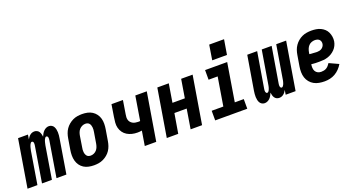

<svg xmlns="http://www.w3.org/2000/svg" viewBox="-67 -1355 3617 1968"><g transform="rotate(-20 1741.0 -371.5)"><path d="M-18 0 68 -520H176L168 -470Q174 -482 182 -492.5Q190 -503 200.5 -511.5Q211 -520 223 -524Q235 -528 248 -528Q263 -528 276.5 -521Q290 -514 297.5 -502Q305 -490 309 -475.5Q313 -461 314 -446Q320 -461 328.5 -475.5Q337 -490 348.5 -502Q360 -514 375 -521Q390 -528 406 -528Q422 -528 436 -520Q450 -512 457.5 -498.5Q465 -485 468.5 -469.5Q472 -454 472.5 -438Q473 -422 471.5 -405Q470 -388 467 -372L406 0H298L362 -390Q363 -397 363.5 -404.5Q364 -412 363 -419Q362 -426 357.5 -431.5Q353 -437 346 -437Q338 -437 332.5 -430Q327 -423 323.5 -415.5Q320 -408 317.5 -400.5Q315 -393 313 -385Q311 -377 309.5 -369.5Q308 -362 306 -354L248 0H140L204 -390Q205 -397 205.5 -404.5Q206 -412 205 -419Q204 -426 199.5 -431.5Q195 -437 188 -437Q180 -437 174.5 -430Q169 -423 165.5 -415.5Q162 -408 159.5 -400.5Q157 -393 155 -385Q153 -377 151.5 -369.5Q150 -362 148 -354L90 0Z M707 8Q677 8 648 2Q619 -4 595.5 -19Q572 -34 556 -56.5Q540 -79 532.5 -106.5Q525 -134 525 -164Q525 -194 530 -223L550 -343Q554 -368 562.5 -393Q571 -418 586 -440Q601 -462 622 -479.5Q643 -497 667 -508.5Q691 -520 716.5 -524Q742 -528 767 -528Q797 -528 825.5 -522Q854 -516 877.5 -501Q901 -486 917.5 -463.5Q934 -441 941.5 -413.5Q949 -386 948.5 -356Q948 -326 943 -297L923 -177Q919 -152 910.5 -127Q902 -102 887.5 -80Q873 -58 852 -40.5Q831 -23 806.5 -11.5Q782 0 757 4Q732 8 707 8ZM708 -97Q726 -97 743.5 -105Q761 -113 773 -127Q785 -141 791.5 -158.5Q798 -176 801 -194L821 -314Q823 -326 824 -338.5Q825 -351 823.5 -363Q822 -375 818.5 -386Q815 -397 807.5 -406Q800 -415 789 -419Q778 -423 765 -423Q748 -423 730.5 -415Q713 -407 700.5 -393Q688 -379 681.5 -361.5Q675 -344 672 -326L653 -206Q650 -194 649.5 -181.5Q649 -169 650 -157Q651 -145 655 -134Q659 -123 666 -114Q673 -105 684.5 -101Q696 -97 708 -97Z M1261 0 1287 -159Q1275 -157 1262.5 -156Q1250 -155 1238 -155Q1208 -155 1179.5 -162Q1151 -169 1127 -183.5Q1103 -198 1086.5 -221Q1070 -244 1063 -271.5Q1056 -299 1058.5 -329Q1061 -359 1066 -389L1087 -520H1212L1188 -372Q1185 -357 1184.5 -341.5Q1184 -326 1188 -312Q1192 -298 1201.5 -287Q1211 -276 1223.5 -269Q1236 -262 1251 -259Q1266 -256 1281 -256Q1287 -256 1292.5 -256Q1298 -256 1304 -257L1347 -520H1472L1386 0Z M1501 0 1587 -520H1712L1679 -319H1814L1847 -520H1972L1886 0H1761L1796 -214H1662L1626 0Z M2029 0V-105H2156L2207 -415H2108V-520H2349L2281 -105H2379V0ZM2211 -589 2237 -751H2399L2372 -589Z M2568 8Q2551 8 2537.5 0Q2524 -8 2516 -21.5Q2508 -35 2505 -50.5Q2502 -66 2501 -82Q2500 -98 2502 -115Q2504 -132 2506 -148L2568 -520H2676L2611 -130Q2610 -123 2609.5 -115.5Q2609 -108 2610.5 -101Q2612 -94 2616 -88.5Q2620 -83 2628 -83Q2635 -83 2640.5 -89Q2646 -95 2649.5 -102Q2653 -109 2655.5 -116Q2658 -123 2660 -130Q2662 -137 2663.5 -144.5Q2665 -152 2666 -159L2726 -520H2834L2769 -130Q2768 -123 2767.5 -115.5Q2767 -108 2768.5 -101Q2770 -94 2774 -88.5Q2778 -83 2785 -83Q2793 -83 2799 -90Q2805 -97 2808.5 -104.5Q2812 -112 2814.5 -119.5Q2817 -127 2819 -135Q2821 -143 2822.5 -150.5Q2824 -158 2825 -166L2884 -520H2992L2906 0H2798L2806 -50Q2800 -38 2792 -27.5Q2784 -17 2773.5 -8.5Q2763 0 2750.5 4Q2738 8 2726 8Q2710 8 2697 1Q2684 -6 2676 -18Q2668 -30 2664.5 -44.5Q2661 -59 2659 -74Q2653 -59 2645 -44.5Q2637 -30 2625.5 -18Q2614 -6 2598.5 1Q2583 8 2568 8Z M3222 8Q3191 8 3161 2.5Q3131 -3 3106 -17Q3081 -31 3062.5 -53.5Q3044 -76 3035 -103.5Q3026 -131 3025.5 -162Q3025 -193 3030 -223L3050 -343Q3054 -368 3062.5 -393Q3071 -418 3086.5 -440.5Q3102 -463 3123 -480.5Q3144 -498 3168 -509Q3192 -520 3218 -524Q3244 -528 3269 -528Q3295 -528 3320.5 -524Q3346 -520 3368.5 -509.5Q3391 -499 3409 -482.5Q3427 -466 3437.5 -443.5Q3448 -421 3452 -395.5Q3456 -370 3452 -344Q3448 -321 3437.5 -299.5Q3427 -278 3410 -260.5Q3393 -243 3372.5 -230.5Q3352 -218 3329.5 -211Q3307 -204 3284 -202Q3261 -200 3239 -200Q3217 -200 3194.5 -200.5Q3172 -201 3151 -204Q3148 -184 3149 -164.5Q3150 -145 3159 -129Q3168 -113 3185 -104.5Q3202 -96 3222 -96Q3236 -96 3251 -99Q3266 -102 3279 -110Q3292 -118 3302.5 -130Q3313 -142 3321 -155L3423 -108Q3408 -82 3386 -59Q3364 -36 3337 -20.5Q3310 -5 3280.5 1.5Q3251 8 3222 8ZM3250 -302Q3263 -302 3276.5 -305Q3290 -308 3301.5 -315.5Q3313 -323 3321 -335Q3329 -347 3331 -360Q3333 -374 3329.5 -386.5Q3326 -399 3317 -408Q3308 -417 3295 -420.5Q3282 -424 3269 -424Q3251 -424 3232.5 -417Q3214 -410 3201 -395.5Q3188 -381 3181 -363Q3174 -345 3171 -327L3168 -308Q3178 -306 3188.5 -305.5Q3199 -305 3209 -304.5Q3219 -304 3229.5 -303Q3240 -302 3250 -302Z"/></g></svg>

Font: Iosevka SS04 Extrabold
Style: Italic
Weight: 800
Italic angle: -9°
Monospace: yes
Designer: Belleve Invis
Foundry: Belleve Invis
Version: Version 19.0.0; ttfautohint (v1.8.4)